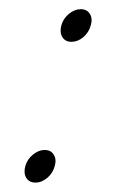

<svg xmlns="http://www.w3.org/2000/svg" viewBox="-20 -391 266 418"><path d="M57 6.5Q43.5 6.5 37.2 -3.8Q31 -14 35 -29Q39 -44 51.5 -54.2Q64 -64.5 77 -64.5Q91 -64.5 97.2 -54Q103.5 -43.5 99 -29Q95 -14 83 -3.8Q71 6.5 57 6.5ZM135.5 -300Q122 -300 115.8 -310.2Q109.5 -320.5 113.5 -335.5Q117.5 -350.5 130 -360.8Q142.5 -371 155.5 -371Q169.5 -371 175.8 -360.5Q182 -350 177.5 -335.5Q173.5 -320.5 161.5 -310.2Q149.5 -300 135.5 -300Z"/></svg>

Font: Fraunces 72pt S000 Thin
Style: Italic
Weight: 100
Italic angle: -16°
Version: Version 1.000; ttfautohint (v1.8.3)